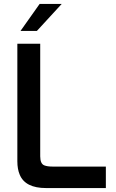

<svg xmlns="http://www.w3.org/2000/svg" viewBox="-20 -954 586 974"><path d="M68 -136V-732H184V-161Q184 -123 205 -115Q220 -109 246 -109H517V0H214Q108 0 80 -68Q68 -96 68 -136ZM84 -797 181 -934H293L167 -797Z"/></svg>

Font: Exo
Style: DemiBold
Weight: 600
Designer: Natanael Gama
Version: Version 1.00